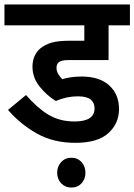

<svg xmlns="http://www.w3.org/2000/svg" viewBox="-20 -642 604 863"><path d="M330 -209Q279 -209 231 -188Q190 -213 158 -253Q126 -293 126 -342Q126 -369 135.5 -390Q145 -411 162 -425Q183 -442 212.5 -450.5Q242 -459 298 -459H359V-528H0V-622H564V-528H468V-372H290Q270 -372 260.5 -369.5Q251 -367 245 -363Q234 -354 234 -338Q234 -322 241.5 -309.5Q249 -297 260 -286Q298 -298 347 -298Q427 -298 471 -258Q515 -218 515 -152Q515 -87 467 -43.5Q419 0 319 0Q219 0 144.5 -42.5Q70 -85 16 -148L97 -215Q147 -157 197.5 -126.5Q248 -96 315 -96Q405 -96 405 -155Q405 -180 387.5 -194.5Q370 -209 330 -209ZM237 134Q237 106 255 86.5Q273 67 301 67Q329 67 346.5 86.5Q364 106 364 134Q364 163 346.5 182Q329 201 301 201Q273 201 255 182Q237 163 237 134Z"/></svg>

Font: Noto Sans Devanagari SemiCondensed SemiBold
Style: Regular
Weight: 600
Width: 4
Designer: Jelle Bosma - Monotype Design Team
Foundry: Monotype Imaging Inc.
Version: Version 2.004; ttfautohint (v1.8.4.7-5d5b)